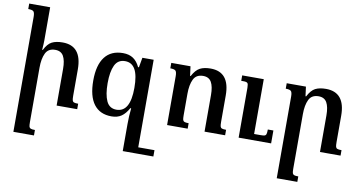

<svg xmlns="http://www.w3.org/2000/svg" viewBox="-92 -1010 2888 1525"><g transform="rotate(10 1352.5 -247.5)"><path d="M552 0H386V-295Q386 -363 366 -398.5Q346 -434 299 -434Q243 -434 221.5 -389.5Q200 -345 200 -272V166Q200 192 203 202.5Q206 213 216 217Q226 221 250 221V265H84V-661Q84 -696 73.5 -706Q63 -716 31 -716V-760H200V-493Q200 -468 196 -416H201Q227 -468 260.5 -485Q294 -502 347 -502Q502 -502 502 -312V-101Q502 -74 505 -63Q508 -52 518 -48Q528 -44 552 -44Z M1213 214V265H1065H966V48Q966 -20 973 -81H966Q941 -35 909 -13Q877 9 829 9Q736 9 687 -55.5Q638 -120 638 -247Q638 -372 688 -437Q738 -502 834 -502Q883 -502 916 -480Q949 -458 970 -413H977L991 -492H1082V214ZM970 -245Q970 -345 943 -393.5Q916 -442 861 -442Q803 -442 778.5 -390Q754 -338 754 -246Q754 -154 778 -102Q802 -50 859 -50Q970 -50 970 -245Z M1745 0H1579V-295Q1579 -363 1559 -398.5Q1539 -434 1492 -434Q1436 -434 1414.5 -389.5Q1393 -345 1393 -272V-99Q1393 -73 1396 -62.5Q1399 -52 1409 -48Q1419 -44 1443 -44V0H1277V-393Q1277 -428 1266.5 -438Q1256 -448 1224 -448V-492H1379L1389 -416H1394Q1421 -467 1454.5 -484.5Q1488 -502 1540 -502Q1695 -502 1695 -312V-101Q1695 -74 1698 -63Q1701 -52 1711 -48Q1721 -44 1745 -44ZM2116 0H1854V-402Q1854 -432 1846.5 -440Q1839 -448 1814 -448H1796V-492H1970V-50H2020Q2044 -50 2054 -53Q2064 -56 2067.5 -67Q2071 -78 2071 -104H2116Z M2676 0H2510V-295Q2510 -363 2490 -398.5Q2470 -434 2423 -434Q2367 -434 2345.5 -389.5Q2324 -345 2324 -272V166Q2324 192 2327 202.5Q2330 213 2340 217Q2350 221 2374 221V265H2208V-393Q2208 -428 2197.5 -438Q2187 -448 2155 -448V-492H2310L2320 -416H2325Q2352 -468 2385 -485Q2418 -502 2471 -502Q2626 -502 2626 -312V-101Q2626 -74 2629 -63Q2632 -52 2642 -48Q2652 -44 2676 -44Z"/></g></svg>

Font: Noto Serif Armenian Medium
Style: Regular
Weight: 500
Designer: Monotype Design team
Foundry: Monotype Imaging Inc.
Version: Version 1.000